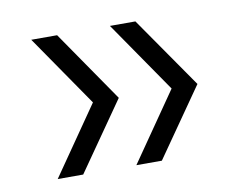

<svg xmlns="http://www.w3.org/2000/svg" viewBox="-52 -494 643 512"><g transform="rotate(-10 269.5 -238.0)"><path d="M279 -49 407 -234 274 -427H343L477 -234L348 -49ZM66 -49 194 -234 61 -427H131L264 -234L135 -49Z"/></g></svg>

Font: Smooch Sans Thin SemiBold
Style: Regular
Weight: 600
Version: Version 1.010